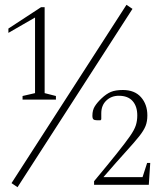

<svg xmlns="http://www.w3.org/2000/svg" viewBox="-20 -770 690 800"><path d="M74 -355V-370L126 -382V-697L15 -633V-651L151 -740H166V-382L213 -370V-355ZM28 -7 507 -750 532 -733 53 10ZM372 0V-15Q432 -87 467.5 -131.5Q503 -176 521.5 -202.5Q540 -229 546 -248Q552 -267 552 -289Q552 -327 532.5 -349Q513 -371 475 -371Q444 -371 423 -351Q402 -331 402 -298V-273L399 -269H383Q374 -269 369.5 -272.5Q365 -276 365 -288Q365 -311 375 -327Q385 -343 403 -360Q423 -379 442 -387Q461 -395 492 -395Q541 -395 567.5 -365Q594 -335 594 -289Q594 -264 586.5 -245Q579 -226 559.5 -201.5Q540 -177 504 -137.5Q468 -98 411 -32H574L593 -91H606L600 0Z"/></svg>

Font: Spectral SC ExtraLight
Style: Regular
Weight: 275
Designer: Jean-Baptiste Levee
Foundry: Production Type
Version: Version 2.001